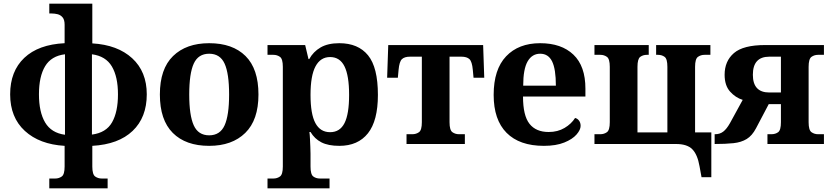

<svg xmlns="http://www.w3.org/2000/svg" viewBox="-20 -780 4501 1040"><path d="M247 240V187H279Q299 187 314.5 176Q330 165 330 122V10Q194 2 114.5 -71Q35 -144 35 -269Q35 -394 111.5 -466.5Q188 -539 330 -546V-646Q330 -673 319 -686Q308 -699 292 -703Q276 -707 259 -707H247V-760H480V-545Q617 -537 696 -464.5Q775 -392 775 -269Q775 -144 698.5 -71Q622 2 480 10V122Q480 165 495.5 176Q511 187 531 187H563V240ZM332 -50V-486Q258 -477 224.5 -421.5Q191 -366 191 -269Q191 -173 224.5 -116.5Q258 -60 332 -50ZM478 -51Q555 -61 587 -117.5Q619 -174 619 -269Q619 -364 586 -420Q553 -476 478 -486Z M1113 10Q986 10 916 -60Q846 -130 846 -268Q846 -407 917.5 -476.5Q989 -546 1113 -546Q1240 -546 1310 -476.5Q1380 -407 1380 -268Q1380 -130 1308.5 -60Q1237 10 1113 10ZM1113 -47Q1172 -47 1196.5 -101Q1221 -155 1221 -268Q1221 -382 1196.5 -435.5Q1172 -489 1113 -489Q1054 -489 1029.5 -435.5Q1005 -382 1005 -268Q1005 -155 1029.5 -101Q1054 -47 1113 -47Z M1429 240V187H1461Q1481 187 1496.5 176Q1512 165 1512 122V-418Q1512 -461 1496.5 -472Q1481 -483 1461 -483H1429V-536H1633L1651 -460H1655Q1677 -500 1716.5 -523Q1756 -546 1818 -546Q1920 -546 1973.5 -480.5Q2027 -415 2027 -266Q2027 -126 1973 -58Q1919 10 1818 10Q1758 10 1721 -9Q1684 -28 1662 -65H1656Q1658 -51 1659 -28.5Q1660 -6 1661 16Q1662 38 1662 53V122Q1662 165 1677 176Q1692 187 1713 187H1765V240ZM1768 -64Q1821 -64 1846 -113Q1871 -162 1871 -266Q1871 -370 1846 -420.5Q1821 -471 1768 -471Q1716 -471 1689 -420.5Q1662 -370 1662 -266Q1662 -162 1688.5 -113Q1715 -64 1768 -64Z M2182 0V-53H2214Q2234 -53 2249.5 -64Q2265 -75 2265 -118V-473H2201Q2171 -473 2157 -459.5Q2143 -446 2139 -402L2135 -359H2077L2083 -536H2597L2603 -359H2545L2541 -402Q2537 -446 2523 -459.5Q2509 -473 2479 -473H2415V-118Q2415 -75 2430.5 -64Q2446 -53 2466 -53H2498V0Z M2926 10Q2794 10 2724 -60.5Q2654 -131 2654 -266Q2654 -404 2721.5 -475Q2789 -546 2906 -546Q3021 -546 3086 -484Q3151 -422 3151 -300V-257H2813Q2813 -154 2848 -109.5Q2883 -65 2952 -65Q3001 -65 3038 -87Q3075 -109 3095 -141Q3108 -138 3116.5 -126.5Q3125 -115 3125 -98Q3125 -77 3103 -51.5Q3081 -26 3036.5 -8Q2992 10 2926 10ZM2991 -316Q2991 -406 2970.5 -447.5Q2950 -489 2906 -489Q2862 -489 2838 -447.5Q2814 -406 2814 -316Z M3780 180 3769 120Q3758 57 3730 28.5Q3702 0 3642 0H3200V-53H3232Q3252 -53 3267.5 -64Q3283 -75 3283 -118V-418Q3283 -461 3267.5 -472Q3252 -483 3232 -483H3200V-536H3494V-483H3484Q3463 -483 3448 -472Q3433 -461 3433 -418V-63H3595V-418Q3595 -461 3580 -472Q3565 -483 3544 -483H3534V-536H3828V-483H3796Q3776 -483 3760.5 -472Q3745 -461 3745 -418V-63H3833V180Z M3851 0V-53H3854Q3879 -53 3897.5 -67Q3916 -81 3934 -113L4003 -239Q3964 -251 3934.5 -284Q3905 -317 3905 -375Q3905 -449 3955.5 -492.5Q4006 -536 4125 -536H4443V-483H4411Q4391 -483 4375.5 -472Q4360 -461 4360 -418V-118Q4360 -75 4375.5 -64Q4391 -53 4411 -53H4443V0H4137V-53H4159Q4180 -53 4195 -64Q4210 -75 4210 -118V-216H4144L4075 -85Q4054 -45 4024.5 -27Q3995 -9 3953 -4.5Q3911 0 3851 0ZM4147 -279H4210V-473H4147Q4058 -473 4058 -375Q4058 -279 4147 -279Z"/></svg>

Font: Noto Serif
Style: Bold
Weight: 700
Designer: Monotype Design Team
Foundry: Monotype Imaging Inc.
Version: Version 2.014